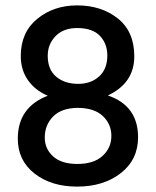

<svg xmlns="http://www.w3.org/2000/svg" viewBox="-20 -683 578 712"><path d="M492 -174Q492 -91 428 -41Q364 9 266 9Q170 9 108 -39.5Q46 -88 46 -169Q46 -285 157 -328Q110 -348 83.5 -386Q57 -424 57 -475Q57 -563 118 -613Q179 -663 266 -663Q356 -663 417 -614.5Q478 -566 478 -474Q478 -375 380 -329Q492 -291 492 -174ZM146 -173Q146 -131 177 -103Q208 -75 267 -75Q328 -75 360.5 -105Q393 -135 393 -179Q393 -223 361 -253Q329 -283 267 -283Q207 -282 176.5 -250.5Q146 -219 146 -173ZM157 -476Q157 -425 188.5 -398.5Q220 -372 270 -372Q317 -372 347.5 -399.5Q378 -427 378 -477Q378 -521 350.5 -550Q323 -579 266 -579Q215 -579 186 -549Q157 -519 157 -476Z"/></svg>

Font: Hind Vadodara Medium
Style: Regular
Weight: 500
Designer: Hitesh Malaviya
Foundry: Indian Type Foundry
Version: Version 1.001;PS 1.0;hotconv 1.0.86;makeotf.lib2.5.63406; tt